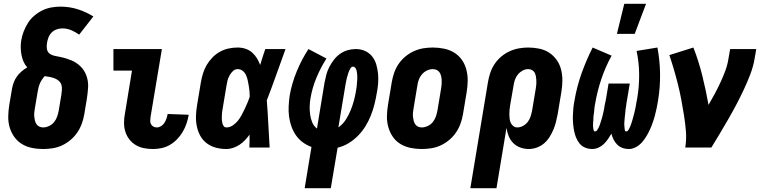

<svg xmlns="http://www.w3.org/2000/svg" viewBox="-20 -779 4040 1014"><path d="M208 8Q177 8 148 2Q119 -4 95.5 -18.5Q72 -33 55.5 -56Q39 -79 31 -106.5Q23 -134 23.5 -164Q24 -194 29 -225L43 -308Q46 -325 52 -342Q58 -359 68.5 -374Q79 -389 93.5 -401.5Q108 -414 124 -423Q112 -436 104.5 -453Q97 -470 93.5 -488.5Q90 -507 89.5 -526Q89 -545 92 -565Q96 -589 105 -612.5Q114 -636 127.5 -657.5Q141 -679 161 -696Q181 -713 203.5 -724Q226 -735 250.5 -739.5Q275 -744 299 -744Q347 -744 391 -730Q435 -716 473 -692L398 -596Q379 -610 356.5 -619.5Q334 -629 309 -629Q294 -629 278.5 -623.5Q263 -618 252 -606.5Q241 -595 235.5 -580Q230 -565 228 -550Q225 -534 228 -519Q231 -504 242.5 -495.5Q254 -487 269 -484Q284 -481 299 -478Q314 -475 328.5 -470.5Q343 -466 356.5 -460.5Q370 -455 382 -447Q394 -439 404.5 -429Q415 -419 423 -406.5Q431 -394 436 -380.5Q441 -367 443.5 -352Q446 -337 445.5 -321.5Q445 -306 443 -290.5Q441 -275 439 -259L425 -175Q421 -151 412 -126Q403 -101 388 -79Q373 -57 352 -39.5Q331 -22 307.5 -11Q284 0 258 4Q232 8 208 8ZM208 -106Q223 -106 239 -113.5Q255 -121 265.5 -134Q276 -147 281.5 -162.5Q287 -178 290 -194L304 -278Q306 -291 307 -305Q308 -319 304 -331.5Q300 -344 290 -352.5Q280 -361 268 -365.5Q256 -370 243 -372.5Q230 -375 216 -377Q208 -368 201 -357.5Q194 -347 189.5 -335.5Q185 -324 182.5 -312.5Q180 -301 178 -289L164 -206Q162 -195 161 -184Q160 -173 161 -162.5Q162 -152 164.5 -142Q167 -132 172.5 -123.5Q178 -115 187.5 -110.5Q197 -106 208 -106Z M788 8Q764 8 740.5 3.5Q717 -1 697 -13Q677 -25 663 -43Q649 -61 642 -83.5Q635 -106 635 -130.5Q635 -155 640 -180L677 -406H579V-520H835L775 -161Q774 -151 773.5 -141Q773 -131 777.5 -123Q782 -115 790 -110.5Q798 -106 808 -106Q820 -106 831 -113Q842 -120 848.5 -130.5Q855 -141 859 -152.5Q863 -164 865 -175V-177L976 -173V-169Q972 -147 964.5 -125Q957 -103 944.5 -82Q932 -61 915 -43.5Q898 -26 877.5 -14Q857 -2 834 3Q811 8 788 8Z M1176 8Q1147 8 1120.5 1Q1094 -6 1072.5 -22Q1051 -38 1038 -61.5Q1025 -85 1019.5 -112Q1014 -139 1015 -167.5Q1016 -196 1021 -225L1041 -345Q1045 -368 1052 -391Q1059 -414 1071.5 -435.5Q1084 -457 1102 -475.5Q1120 -494 1142 -506Q1164 -518 1188 -523Q1212 -528 1235 -528Q1257 -528 1276.5 -521.5Q1296 -515 1311 -502Q1326 -489 1336.5 -472Q1347 -455 1354 -436Q1360 -457 1367 -478Q1374 -499 1381 -520H1488Q1463 -452 1439 -384Q1415 -316 1389 -249Q1394 -187 1397 -124.5Q1400 -62 1404 0H1297Q1298 -17 1298 -34Q1298 -51 1298 -68Q1287 -53 1274 -39Q1261 -25 1245 -14.5Q1229 -4 1211 2Q1193 8 1176 8ZM1176 -106Q1193 -106 1209 -116.5Q1225 -127 1236.5 -141.5Q1248 -156 1256.5 -172Q1265 -188 1272.5 -204Q1280 -220 1287 -236.5Q1294 -253 1299 -269Q1299 -284 1297.5 -298.5Q1296 -313 1293.5 -327.5Q1291 -342 1288 -356Q1285 -370 1279 -383Q1273 -396 1261.5 -405Q1250 -414 1235 -414Q1221 -414 1210 -403.5Q1199 -393 1192 -380Q1185 -367 1181.5 -353.5Q1178 -340 1176 -326L1156 -206Q1154 -196 1153 -186.5Q1152 -177 1151.5 -167.5Q1151 -158 1151.5 -148.5Q1152 -139 1154 -130Q1156 -121 1161 -113.5Q1166 -106 1176 -106Z M1589 215 1625 -3Q1600 -12 1579 -27.5Q1558 -43 1543 -64.5Q1528 -86 1519 -111.5Q1510 -137 1506.5 -164Q1503 -191 1504.5 -219Q1506 -247 1510 -275Q1521 -338 1546.5 -400.5Q1572 -463 1609 -520L1704 -470Q1673 -421 1651 -368Q1629 -315 1620 -261Q1616 -239 1615.5 -216.5Q1615 -194 1618 -173Q1621 -152 1629 -132.5Q1637 -113 1654 -100L1694 -343Q1698 -364 1703.5 -385Q1709 -406 1719.5 -426Q1730 -446 1744 -464Q1758 -482 1776.5 -495Q1795 -508 1816.5 -514Q1838 -520 1859 -520Q1885 -520 1907.5 -510Q1930 -500 1945 -481.5Q1960 -463 1967 -439Q1974 -415 1976.5 -390Q1979 -365 1977 -339Q1975 -313 1970 -288Q1965 -258 1957.5 -228Q1950 -198 1938.5 -169Q1927 -140 1910.5 -113Q1894 -86 1871 -62.5Q1848 -39 1820.5 -22.5Q1793 -6 1763 1L1727 215ZM1767 -106Q1791 -123 1806.5 -147.5Q1822 -172 1832.5 -198Q1843 -224 1850 -251Q1857 -278 1861 -304Q1863 -313 1863.5 -321.5Q1864 -330 1865 -338.5Q1866 -347 1866.5 -355.5Q1867 -364 1867 -372.5Q1867 -381 1866 -389Q1865 -397 1863.5 -405Q1862 -413 1857 -420Q1852 -427 1843 -427Q1837 -427 1832.5 -420.5Q1828 -414 1825 -407.5Q1822 -401 1820 -394.5Q1818 -388 1816 -381.5Q1814 -375 1812 -368Q1810 -361 1809 -354.5Q1808 -348 1806.5 -341.5Q1805 -335 1804 -328Z M2207 8Q2177 8 2148 2Q2119 -4 2095 -18.5Q2071 -33 2055 -56Q2039 -79 2031 -107Q2023 -135 2023.5 -164.5Q2024 -194 2029 -225L2049 -345Q2053 -369 2061.5 -394Q2070 -419 2085 -441Q2100 -463 2121 -480.5Q2142 -498 2166.5 -509Q2191 -520 2216 -524Q2241 -528 2266 -528Q2296 -528 2325 -522Q2354 -516 2378 -501.5Q2402 -487 2418.5 -464Q2435 -441 2442.5 -413Q2450 -385 2450 -355.5Q2450 -326 2445 -295L2425 -175Q2421 -151 2412 -126Q2403 -101 2388 -79Q2373 -57 2352 -39.5Q2331 -22 2307 -11Q2283 0 2257.5 4Q2232 8 2207 8ZM2207 -106Q2223 -106 2239 -113.5Q2255 -121 2265.5 -134Q2276 -147 2281.5 -162.5Q2287 -178 2290 -194L2310 -314Q2312 -325 2312.5 -336Q2313 -347 2312.5 -357.5Q2312 -368 2309.5 -378Q2307 -388 2301.5 -396.5Q2296 -405 2286.5 -409.5Q2277 -414 2266 -414Q2250 -414 2234.5 -406.5Q2219 -399 2208 -386Q2197 -373 2191.5 -357.5Q2186 -342 2184 -326L2164 -206Q2162 -195 2161 -184Q2160 -173 2161 -162.5Q2162 -152 2164.5 -142Q2167 -132 2172.5 -123.5Q2178 -115 2187 -110.5Q2196 -106 2207 -106Z M2602 215H2464L2557 -345Q2561 -369 2569 -393.5Q2577 -418 2591.5 -440Q2606 -462 2626.5 -479.5Q2647 -497 2671 -508Q2695 -519 2720 -523.5Q2745 -528 2769 -528Q2799 -528 2828 -522Q2857 -516 2880 -501Q2903 -486 2919.5 -463Q2936 -440 2943 -412.5Q2950 -385 2950 -355Q2950 -325 2945 -295L2925 -175Q2921 -155 2916 -134.5Q2911 -114 2902.5 -94Q2894 -74 2882 -55Q2870 -36 2853 -21.5Q2836 -7 2814.5 0.5Q2793 8 2772 8Q2749 8 2727.5 0Q2706 -8 2690.5 -23.5Q2675 -39 2666.5 -60Q2658 -81 2655 -104ZM2712 -106Q2727 -106 2742 -114Q2757 -122 2767 -135Q2777 -148 2782 -163.5Q2787 -179 2790 -194L2810 -314Q2812 -325 2812.5 -335.5Q2813 -346 2812.5 -356.5Q2812 -367 2810 -377Q2808 -387 2803.5 -395.5Q2799 -404 2789.5 -409Q2780 -414 2769 -414Q2754 -414 2739.5 -406Q2725 -398 2714.5 -385Q2704 -372 2699 -356.5Q2694 -341 2692 -326L2674 -222Q2672 -210 2671 -198.5Q2670 -187 2670 -175Q2670 -163 2671.5 -151.5Q2673 -140 2677.5 -130Q2682 -120 2691 -113Q2700 -106 2712 -106Z M3108 8Q3088 8 3070 0.5Q3052 -7 3040.5 -21.5Q3029 -36 3022 -53.5Q3015 -71 3011.5 -90Q3008 -109 3006.5 -128.5Q3005 -148 3005.5 -168Q3006 -188 3008 -208Q3010 -228 3014 -248Q3026 -320 3051 -390.5Q3076 -461 3110 -528L3210 -485Q3177 -425 3155.5 -360.5Q3134 -296 3123 -231Q3122 -226 3121 -220.5Q3120 -215 3119.5 -209.5Q3119 -204 3118.5 -198.5Q3118 -193 3117.5 -187.5Q3117 -182 3116 -177Q3115 -172 3114.5 -166.5Q3114 -161 3114 -155.5Q3114 -150 3113.5 -144.5Q3113 -139 3112.5 -133.5Q3112 -128 3112 -122.5Q3112 -117 3112 -112Q3112 -107 3113 -101.5Q3114 -96 3115.5 -90.5Q3117 -85 3122 -85Q3129 -85 3133.5 -91.5Q3138 -98 3141 -104Q3144 -110 3146.5 -116.5Q3149 -123 3151 -129.5Q3153 -136 3155 -142.5Q3157 -149 3159 -155.5Q3161 -162 3162.5 -168.5Q3164 -175 3165.5 -181.5Q3167 -188 3168.5 -194.5Q3170 -201 3171 -207.5Q3172 -214 3173 -220.5Q3174 -227 3175.5 -233.5Q3177 -240 3178.5 -246.5Q3180 -253 3181 -260L3194 -338H3306L3293 -260Q3292 -254 3291 -248.5Q3290 -243 3289 -237.5Q3288 -232 3287.5 -226Q3287 -220 3286 -214.5Q3285 -209 3284 -203.5Q3283 -198 3283 -192.5Q3283 -187 3282 -181Q3281 -175 3280.5 -169.5Q3280 -164 3279.5 -158.5Q3279 -153 3278.5 -147.5Q3278 -142 3277.5 -136Q3277 -130 3277 -124.5Q3277 -119 3277.5 -113.5Q3278 -108 3278.5 -102.5Q3279 -97 3280 -91Q3281 -85 3287 -85Q3294 -85 3298 -91.5Q3302 -98 3305 -104Q3308 -110 3310.5 -116.5Q3313 -123 3315 -129.5Q3317 -136 3319 -142Q3321 -148 3322.5 -154.5Q3324 -161 3326 -167.5Q3328 -174 3329.5 -180.5Q3331 -187 3332.5 -193.5Q3334 -200 3335.5 -206.5Q3337 -213 3338 -219.5Q3339 -226 3340 -232.5Q3341 -239 3342.5 -245.5Q3344 -252 3345 -258Q3356 -322 3355.5 -386Q3355 -450 3342 -510L3452 -528Q3465 -460 3466 -389Q3467 -318 3455 -246Q3452 -227 3448 -208Q3444 -189 3439 -170Q3434 -151 3427.5 -132.5Q3421 -114 3413 -96Q3405 -78 3394.5 -60.5Q3384 -43 3370.5 -27.5Q3357 -12 3338.5 -2Q3320 8 3301 8Q3283 8 3267 2Q3251 -4 3239.5 -15.5Q3228 -27 3220.5 -42Q3213 -57 3209 -73Q3200 -58 3190.5 -44Q3181 -30 3168.5 -18Q3156 -6 3140 1Q3124 8 3108 8ZM3238 -600 3277 -759H3392L3332 -600Z M3599 0Q3606 -43 3602.5 -85.5Q3599 -128 3592.5 -169Q3586 -210 3578.5 -250.5Q3571 -291 3561 -331Q3551 -371 3539.5 -410.5Q3528 -450 3515 -488L3642 -528Q3670 -456 3689 -379.5Q3708 -303 3722 -225Q3739 -254 3755 -284Q3771 -314 3785 -344Q3799 -374 3810.5 -405Q3822 -436 3827 -468L3836 -520H3974L3965 -468Q3958 -427 3942.5 -386.5Q3927 -346 3908.5 -306.5Q3890 -267 3869.5 -228Q3849 -189 3827 -151Q3805 -113 3782.5 -75Q3760 -37 3737 0Z"/></svg>

Font: Iosevka Heavy
Style: Italic
Weight: 900
Italic angle: -9°
Monospace: yes
Designer: Belleve Invis
Foundry: Belleve Invis
Version: Version 32.5.0; ttfautohint (v1.8.4)